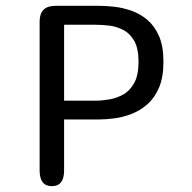

<svg xmlns="http://www.w3.org/2000/svg" viewBox="-20 -639 659 659"><path d="M200 -554V-293.5H309.5Q330.5 -293.5 355.5 -297.8Q380.5 -302 403.5 -315Q426.5 -328 441 -354.8Q455.5 -381.5 455.5 -427Q455.5 -472.5 441 -498.2Q426.5 -524 403.5 -536Q380.5 -548 355.5 -551Q330.5 -554 309.5 -554ZM321 -229H200V-54Q200 0 158 0Q116 0 116 -54V-565Q116 -619 170 -619H321Q344 -619 372.8 -615.8Q401.5 -612.5 431 -602.2Q460.5 -592 485.5 -571Q510.5 -550 525.8 -515.2Q541 -480.5 541 -427Q541 -374 525.8 -338.2Q510.5 -302.5 485.5 -280.8Q460.5 -259 431 -247.8Q401.5 -236.5 372.8 -232.8Q344 -229 321 -229Z"/></svg>

Font: Sono ExtraLight Monospace
Style: Regular
Weight: 400
Version: Version 2.112